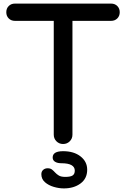

<svg xmlns="http://www.w3.org/2000/svg" viewBox="-20 -801 701 1068"><path d="M331 0Q309 0 294 -15Q279 -30 279 -52V-781H383V-52Q383 -30 368 -15Q353 0 331 0ZM63 -685Q42 -685 28.5 -698.5Q15 -712 15 -733Q15 -754 28.5 -767.5Q42 -781 63 -781H598Q619 -781 632.5 -767.5Q646 -754 646 -733Q646 -712 632.5 -698.5Q619 -685 598 -685ZM335 247Q308 247 279 238.5Q250 230 230 212.5Q210 195 210 168Q210 153 220 144Q230 135 245 135Q260 135 269 142Q278 149 286.5 158.5Q295 168 307.5 175.5Q320 183 343 183Q372 183 384 175Q396 167 396 148Q396 128 377.5 117.5Q359 107 321 107Q300 107 286.5 99Q273 91 273 75Q273 40 331 40Q391 40 428 69Q465 98 465 143Q465 192 428 219.5Q391 247 335 247Z"/></svg>

Font: Comfortaa
Style: Bold
Weight: 700
Designer: Johan Aakerlund
Foundry: Johan Aakerlund
Version: Version 3.104; ttfautohint (v1.8.1.43-b0c9)